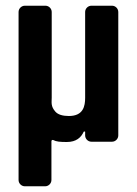

<svg xmlns="http://www.w3.org/2000/svg" viewBox="-20 -496 479 672"><path d="M214 1C247 1 264 -15 273 -35C274 -36 278 -36 278 -35V-22C278 -10 288 0 300 0H372C384 0 394 -10 394 -22V-454C394 -466 384 -476 372 -476H300C288 -476 278 -466 278 -454V-154C278 -125 272 -90 221 -90C199 -90 183 -95 174 -105C157 -124 161 -138 161 -154V-454C161 -466 151 -476 139 -476H67C55 -476 45 -466 45 -454V134C45 146 55 156 67 156H138C150 156 160 146 160 134V-2C160 -5 163 -7 166 -6C177 0 191 1 214 1Z"/></svg>

Font: DIN Rundschrift
Style: Breit
Weight: 400
Width: 7
Version: Version 1.027